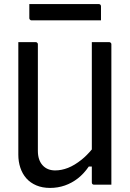

<svg xmlns="http://www.w3.org/2000/svg" viewBox="-20 -907 640 943"><path d="M527 0H442Q440 0 438 -0.5Q436 -1 435 -2Q434 -3 433 -4Q432 -5 431.5 -7Q431 -9 431 -11V-89H416Q392 -54 362.5 -31Q333 -8 298.5 4Q264 16 226 16Q188 16 158.5 3.5Q129 -9 109.5 -31Q90 -53 80 -83Q70 -113 70 -147V-700H155Q159 -700 161 -698.5Q163 -697 164.5 -695Q166 -693 166 -689V-166Q166 -121 189 -95.5Q212 -70 251 -70Q282 -70 314 -82.5Q346 -95 381 -123Q406 -143 431 -173V-700H516Q520 -700 522 -698.5Q524 -697 525.5 -695Q527 -693 527 -689ZM124 -887H465Q470 -887 473 -884Q476 -881 476 -876Q476 -859 476 -842Q476 -825 476 -807H135Q132 -807 129.5 -808.5Q127 -810 125.5 -812.5Q124 -815 124 -818Q124 -836 124 -853Q124 -870 124 -887Z"/></svg>

Font: Code D OnePiece
Style: Regular
Weight: 400
Version: Version 1.085; ttfautohint (v1.8.4.7-5d5b);Nerd Fonts 3.0.2